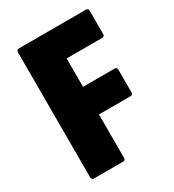

<svg xmlns="http://www.w3.org/2000/svg" viewBox="-164 -759 770 852"><g transform="rotate(-30 221.0 -333.0)"><path d="M66 0Q53.5 0 53.5 -12.5V-654Q53.5 -666.5 66 -666.5H409Q421.5 -666.5 421.5 -654V-534.5Q421.5 -522 409 -522H227V-376.5H388.5Q401 -376.5 401 -364V-247.5Q401 -235 388.5 -235H227V-12.5Q227 0 214.5 0Z"/></g></svg>

Font: Jaro 24pt
Style: Regular
Weight: 400
Designer: Agyei Archer, Celine Hurka, Mirko Velimirović
Version: Version 1.000